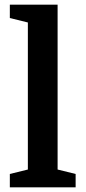

<svg xmlns="http://www.w3.org/2000/svg" viewBox="-20 -800 366 820"><path d="M22 -57V0H303V-57L226 -76V-780H22V-723L99 -704V-76Z"/></svg>

Font: Domine
Style: Bold
Weight: 700
Designer: Pablo Impallari, Rodrigo Fuenzalida, Brenda Gallo
Foundry: Pablo Impallari, Rodrigo Fuenzalida, Brenda Gallo
Version: Version 2.000